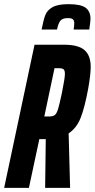

<svg xmlns="http://www.w3.org/2000/svg" viewBox="-35 -903 456 923"><path d="M131 -688H273Q342 -688 371.5 -662Q401 -636 401 -582Q401 -544 389 -477Q372 -385 352.5 -336Q333 -287 295 -262L302 0H182L185 -234H180H154L104 0H-15ZM263 -458Q277 -528 277 -547Q277 -564 271 -569.5Q265 -575 249 -575H227L178 -343H201Q219 -343 228 -349.5Q237 -356 244 -378.5Q251 -401 263 -458ZM400 -812Q400 -799 394 -761H319Q322 -779 322 -792Q322 -804 315.5 -810Q309 -816 291 -816Q265 -816 255 -803Q245 -790 239 -761H165Q174 -808 183 -831Q192 -854 217.5 -868.5Q243 -883 294 -883Q354 -883 377 -865.5Q400 -848 400 -812Z"/></svg>

Font: Saira Ultra Condensed ExtraBold
Style: Italic
Weight: 800
Width: 1
Italic angle: -12°
Designer: Hector Gatti with collaboration of the Omnibus-Type team
Foundry: Omnibus-Type
Version: Version 1.001; ttfautohint (v1.8)